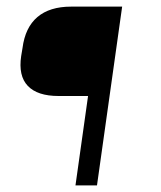

<svg xmlns="http://www.w3.org/2000/svg" viewBox="-20 -560 485 580"><path d="M349 -540 273 0H208L246 -270H157Q93 -270 64 -300.5Q35 -331 44 -391L48 -415Q56 -477 93 -508.5Q130 -540 195 -540Z"/></svg>

Font: Pathway Extreme 8pt Thin 12pt ExtraLight
Style: Italic
Weight: 250
Italic angle: -8°
Version: Version 1.001;gftools[0.9.26]